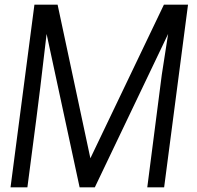

<svg xmlns="http://www.w3.org/2000/svg" viewBox="-20 -800 843 820"><path d="M681 0H609L671 -481L698 -655L385 0H320L179 -655Q147 -380 135 -291L97 0H25L127 -780H226L366 -124L680 -780H783Z"/></svg>

Font: Tanohe Sans
Style: Italic
Weight: 400
Designer: Village Type and Design LLC & Cristiano Sobral
Foundry: Cooper Hewitt Smithsonian Design Museum
Version: Version 1.00;September 29, 2021;FontCreator 13.0.0.2655 64-b